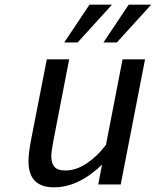

<svg xmlns="http://www.w3.org/2000/svg" viewBox="-20 -781 660 813"><path d="M454.1 -761.2 308.6 -601.1H252L358.9 -761.2ZM620.1 -761.2 474.6 -601.1H418L524.9 -761.2ZM206.1 -185.1Q197.3 -139.2 197.3 -118.7Q197.3 -90.3 210.4 -74.7Q223.6 -59.1 256.3 -59.1Q302.2 -59.1 346.9 -88.9Q391.6 -118.7 428.7 -167.5L499 -529.8H594.2L491.2 0H396L412.1 -84Q312.5 12.2 208.5 12.2Q100.6 12.2 100.6 -98.1Q100.6 -135.7 114.3 -203.1L178.2 -529.8H272.9Z"/></svg>

Font: Aurulent Sans
Style: Italic
Weight: 400
Italic angle: -11°
Version: Version 2007.05.04